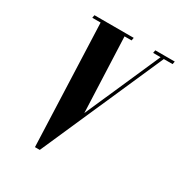

<svg xmlns="http://www.w3.org/2000/svg" viewBox="-166 -815 875 932"><g transform="rotate(30 272.0 -349.5)"><path d="M290 -235 271 -699H137L164 0H188ZM191 0 499 -699H481L173 0ZM139 -683 138 -699H94L91 -683ZM311 -683 314 -699H267L264 -683ZM478 -683 481 -699H435L432 -683ZM541 -683 544 -699H499L483 -683Z"/></g></svg>

Font: Emberly Black
Style: Italic
Weight: 900
Italic angle: -12°
Designer: Rajesh Rajput
Foundry: Rajesh Rajput
Version: Version 1.000